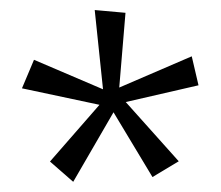

<svg xmlns="http://www.w3.org/2000/svg" viewBox="-20 -650 431 375"><path d="M181.2 -475.6 46.4 -533.2 22.9 -477.5 174.3 -445.3 77.6 -334.5 123 -294.9 201.7 -430.7 277.8 -304.2 329.1 -335 225.6 -450.7 367.7 -483.4 354.5 -540 212.9 -479 225.1 -625 165 -630.4Z"/></svg>

Font: Neuton Light
Style: Regular
Weight: 300
Designer: Brian M Zick
Foundry: Brian M Zick
Version: Version 1.560